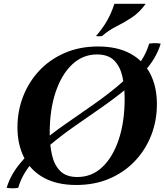

<svg xmlns="http://www.w3.org/2000/svg" viewBox="-20 -960 867 1012"><path d="M766 -730Q797 -735 827 -730Q807 -664 760.5 -606.5Q714 -549 651.5 -497Q589 -445 518 -395.5Q447 -346 376.5 -297Q306 -248 244.5 -196.5Q183 -145 138.5 -89Q94 -33 76 30Q46 35 15 30Q35 -36 81.5 -93.5Q128 -151 190.5 -203.5Q253 -256 324 -305.5Q395 -355 465.5 -404Q536 -453 597.5 -504Q659 -555 703.5 -611Q748 -667 766 -730ZM497 -715Q598 -715 667 -677.5Q736 -640 771.5 -572Q807 -504 807 -411Q807 -324 777 -247Q747 -170 691 -111Q635 -52 557 -18.5Q479 15 382 15Q281 15 212 -22.5Q143 -60 107.5 -128.5Q72 -197 72 -289Q72 -375 102 -452Q132 -529 187.5 -588Q243 -647 321.5 -681Q400 -715 497 -715ZM388 -27Q464 -27 519.5 -79.5Q575 -132 606 -225Q637 -318 637 -439Q637 -504 625 -557Q613 -610 581.5 -641.5Q550 -673 491 -673Q416 -673 360 -620Q304 -567 273 -474Q242 -381 242 -260Q242 -196 254 -143Q266 -90 297.5 -58.5Q329 -27 388 -27ZM748 -940Q715 -894 674.5 -867.5Q634 -841 593 -820.5Q552 -800 518 -770Q502 -767 486 -770Q520 -809 543 -848.5Q566 -888 583 -940Z"/></svg>

Font: Poltawski Nowy
Style: Bold Italic
Weight: 700
Italic angle: -12°
Designer: Adam Pótawski, Mateusz Machalski, Borys Kosmynka, Ania Wieluska
Foundry: Capitalics.wtf
Version: Version 1.001;gftools[0.9.25]